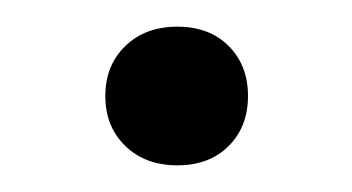

<svg xmlns="http://www.w3.org/2000/svg" viewBox="-20 -314 264 144"><path d="M166 -242Q166 -219 151.5 -204.5Q137 -190 113 -190Q89 -190 74 -204.5Q59 -219 59 -242Q59 -265 74 -279.5Q89 -294 113 -294Q137 -294 151.5 -279.5Q166 -265 166 -242Z"/></svg>

Font: Rasa
Style: Regular
Weight: 400
Designer: Anna Giedrys (Yrsa+Rasa design), David Brezina (Yrsa art-direction, Rasa art-direction, design)
Foundry: Rosetta Type Foundry
Version: Version 2.004